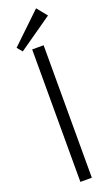

<svg xmlns="http://www.w3.org/2000/svg" viewBox="-179 -972 585 1008"><g transform="rotate(-20 113.5 -468.0)"><path d="M145 -740V0H81V-740ZM220 -879 31 -747 7 -776 174 -936Z"/></g></svg>

Font: Pathway Extreme SemiCondensed ExtraLight
Style: Regular
Weight: 250
Width: 4
Version: Version 1.001;gftools[0.9.26]